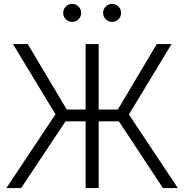

<svg xmlns="http://www.w3.org/2000/svg" viewBox="-20 -950 931 970"><path d="M478.5 -727.5V-396.5H575.2L772 -727.5H846.7L631.3 -371.6L878.4 0H803.2L580.6 -336.9H478.5V0H412.6V-336.9H311L86.9 0H12.2L260.3 -372.6L45.4 -727.5H120.1L317.4 -396.5H412.6V-727.5ZM344.7 -839.4Q325.7 -839.4 312.5 -852.5Q299.3 -865.7 299.3 -884.8Q299.3 -903.8 312.5 -917Q325.7 -930.2 344.7 -930.2Q363.3 -930.2 376.7 -917Q390.1 -903.8 390.1 -884.8Q390.1 -865.7 376.7 -852.5Q363.3 -839.4 344.7 -839.4ZM546.4 -839.4Q527.8 -839.4 514.4 -852.5Q501 -865.7 501 -884.8Q501 -903.8 514.4 -917Q527.8 -930.2 546.4 -930.2Q564.9 -930.2 578.4 -917Q591.8 -903.8 591.8 -884.8Q591.8 -865.7 578.4 -852.5Q564.9 -839.4 546.4 -839.4Z"/></svg>

Font: Inter Display Light
Style: Regular
Weight: 300
Designer: Rasmus Andersson
Foundry: rsms
Version: Version 4.000;git-a52131595